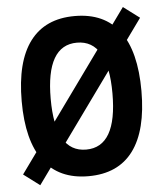

<svg xmlns="http://www.w3.org/2000/svg" viewBox="-52 -728 683 805"><g transform="rotate(-5 290.0 -325.0)"><path d="M290 12Q166 12 102 -73.5Q38 -159 38 -325Q38 -492 102 -577Q166 -662 290 -662Q415 -662 478.5 -577Q542 -492 542 -325Q542 -159 478.5 -73.5Q415 12 290 12ZM290 -100Q420 -100 420 -325Q420 -550 290 -550Q160 -550 160 -325Q160 -100 290 -100ZM85 32 17 -19 495 -682 563 -631Z"/></g></svg>

Font: Sometype Mono
Style: Bold
Weight: 700
Monospace: yes
Designer: Ryoichi Tsunekawa
Foundry: Dharma Type
Version: Version 1.000; ttfautohint (v1.8.3)